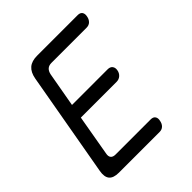

<svg xmlns="http://www.w3.org/2000/svg" viewBox="-199 -864 997 997"><g transform="rotate(-45 300.0 -365.0)"><path d="M179 -421H441Q459 -421 467.5 -410Q476 -399 473 -382Q470 -364 457.5 -353Q445 -342 427 -342H165L126 -118Q122 -99 130 -89Q138 -79 157 -79H415Q433 -79 440.5 -68Q448 -57 444 -40Q441 -22 430 -11Q419 0 401 0H103Q63 0 47.5 -19Q32 -38 39 -77L141 -653Q148 -692 170 -711Q192 -730 232 -730H530Q548 -730 555.5 -719Q563 -708 559 -690Q556 -673 545 -662Q534 -651 516 -651H258Q239 -651 228 -641Q217 -631 213 -612Z"/></g></svg>

Font: Maple Mono Light
Style: Italic
Weight: 300
Italic angle: -10°
Monospace: yes
Designer: subframe7536
Version: Version 7.000